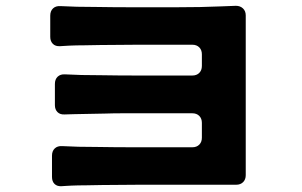

<svg xmlns="http://www.w3.org/2000/svg" viewBox="-20 -701 1040 661"><path d="M159 -92V-165Q159 -181 168.5 -190Q178 -199 194 -198Q244 -195 320 -195Q374 -194 442 -194Q510 -194 592 -194H642Q657 -194 666 -203Q675 -212 675 -227V-278Q675 -293 666 -302Q657 -311 642 -311H468Q434 -311 402 -311Q370 -311 341 -310L237 -308Q227 -308 219 -307.5Q211 -307 203 -307Q187 -306 178 -315Q169 -324 169 -339V-412Q169 -428 178.5 -437Q188 -446 204 -445Q254 -442 331 -442Q385 -441 452.5 -441Q520 -441 602 -441H642Q657 -441 666 -450Q675 -459 675 -474V-514Q675 -529 666 -538Q657 -547 642 -547H452L325 -546Q295 -545 269 -545Q243 -545 221 -544Q211 -543 203 -543Q195 -543 187 -542Q171 -541 162 -550Q153 -559 153 -574V-647Q153 -663 162.5 -672Q172 -681 188 -680Q238 -677 315 -677Q369 -676 436.5 -676Q504 -676 586 -676Q674 -676 740 -679L792 -681Q807 -681 816.5 -672Q826 -663 826 -648V-98Q826 -83 817 -74Q808 -65 793 -65H458L331 -64Q301 -63 275 -63Q249 -63 226 -62Q216 -61 208 -61Q200 -61 192 -60Q177 -59 168 -67.5Q159 -76 159 -92Z"/></svg>

Font: Higure Gothic Black
Style: Regular
Weight: 900
Designer: Yoshimichi Ohira
Foundry: Positype
Version: Version 1.000